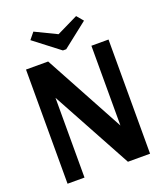

<svg xmlns="http://www.w3.org/2000/svg" viewBox="-151 -942 895 1043"><g transform="rotate(-20 296.0 -420.0)"><path d="M58 0V-660H186L436 -199V-660H535V0H407L156 -461V0ZM282 -689 135 -802 166 -840 290 -780 413 -840 445 -802 301 -689Z"/></g></svg>

Font: Sansita Medium
Style: Regular
Weight: 500
Designer: Pablo Cosgaya
Foundry: Omnibus-Type
Version: Version 1.006